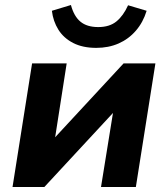

<svg xmlns="http://www.w3.org/2000/svg" viewBox="-20 -746 670 766"><path d="M30 0 108 -493H246L195 -166H170L473 -493H600L522 0H383L436 -328H461L157 0ZM364 -555Q310 -555 272 -574.5Q234 -594 213 -627.5Q192 -661 187 -703L263 -726Q275 -681 301 -659.5Q327 -638 372 -638Q417 -638 444.5 -660.5Q472 -683 491 -725L565 -703Q551 -657 522 -623.5Q493 -590 453 -572.5Q413 -555 364 -555Z"/></svg>

Font: Nunito Sans 11pt ExtraBold
Style: Italic
Weight: 800
Italic angle: -9°
Version: Version 3.101;gftools[0.9.27]